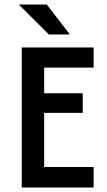

<svg xmlns="http://www.w3.org/2000/svg" viewBox="-20 -837 478 857"><path d="M197.9 -683.3H291.7L188.9 -816.7H63.9ZM77.1 0H397.9V-91.7H177.1V-333.3H349.3V-420.8H177.1V-535.4H397.9V-625H77.1Z"/></svg>

Font: Afacad Medium
Style: Regular
Weight: 500
Designer: Kristian Moeller
Foundry: Dicotype
Version: Version 1.000